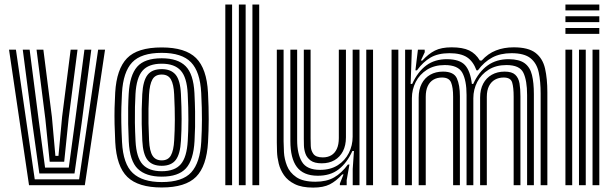

<svg xmlns="http://www.w3.org/2000/svg" viewBox="-20 -820 2714 850"><path d="M108.5 0 20 -600H50.5L133.8 -26H330.2L414.5 -600H445L355.5 0ZM154.2 -52 122.8 -276.2 80.8 -600H111.2L151.8 -284.8L179.5 -78H284.5L312.5 -284.5L353.8 -600H384.2L341.5 -275.8L309.8 -52ZM200 -104 180.8 -293.2 141.8 -600H172L209.8 -302.2L225.2 -130H238.8L255 -303.2L292.8 -600H323.2L283.8 -294.5L264.2 -104Z M696 10Q592.2 10 544 -36.5Q495.8 -83 490.2 -190.8Q488 -235 487.2 -271.6Q486.5 -308.2 487.2 -341.9Q488 -375.5 490 -410Q496 -514 542.1 -562Q588.2 -610 696 -610Q800.5 -610 847.9 -563.1Q895.2 -516.2 900.8 -410Q904.2 -342 904 -291.4Q903.8 -240.8 901 -191Q895 -84.5 848 -37.2Q801 10 696 10ZM696 -14Q787.8 -14 826.8 -57.1Q865.8 -100.2 871 -192.8Q873.8 -242 874 -290.4Q874.2 -338.8 870.8 -408.8Q866 -502.5 825.6 -544.2Q785.2 -586 696 -586Q605 -586 565.1 -543.8Q525.2 -501.5 520 -408.2Q518.2 -377.8 517.4 -346Q516.5 -314.2 517.1 -276.8Q517.8 -239.2 520.2 -191.2Q525.2 -93.5 568 -53.8Q610.8 -14 696 -14ZM696 -38Q626 -38 590.1 -72.5Q554.2 -107 550 -194.2Q548 -234.2 547.4 -271.4Q546.8 -308.5 547.4 -342.1Q548 -375.8 549.8 -405.2Q554.5 -487 587.2 -524.5Q620 -562 696 -562Q767.2 -562 801.9 -527Q836.5 -492 840.8 -408.2Q843 -363.8 843.6 -327Q844.2 -290.2 843.6 -258.2Q843 -226.2 841.2 -195.8Q836.5 -111 803 -74.5Q769.5 -38 696 -38ZM696 -62Q753.8 -62 780.5 -93.2Q807.2 -124.5 811.2 -196.8Q813.8 -238 814 -289.4Q814.2 -340.8 811 -405Q807.5 -477.2 780.1 -507.6Q752.8 -538 696 -538Q637.8 -538 610.9 -507Q584 -476 579.8 -404.2Q578.2 -377.8 577.5 -346Q576.8 -314.2 577.2 -276.8Q577.8 -239.2 580 -195.5Q583.8 -122.5 611.5 -92.2Q639.2 -62 696 -62ZM696 -86Q653.8 -86 633.4 -111.5Q613 -137 610 -197Q608 -236.2 607.4 -270.5Q606.8 -304.8 607.4 -337.1Q608 -369.5 609.8 -403Q613.2 -462.5 633.1 -488.2Q653 -514 696 -514Q736.8 -514 757.4 -489.4Q778 -464.8 781 -404Q784 -343.8 784 -293.6Q784 -243.5 781.2 -198Q778 -138 758.1 -112Q738.2 -86 696 -86ZM696 -110Q724.2 -110 736.5 -131.9Q748.8 -153.8 751.2 -199.5Q753.8 -242 754 -289.8Q754.2 -337.5 751 -402.5Q749 -446.5 736.8 -468.2Q724.5 -490 696 -490Q667.2 -490 654.9 -468.5Q642.5 -447 639.8 -401.5Q638 -369.5 637.4 -338.9Q636.8 -308.2 637.4 -274.2Q638 -240.2 640 -198Q642.2 -151.2 655.4 -130.6Q668.5 -110 696 -110Z M1097.5 0V-800H1127.5V0ZM977.5 0V-800H1007.5V0ZM1037.5 0V-800H1067.5V0Z M1366.5 10.5Q1316.2 10.5 1285.1 -4.9Q1254 -20.2 1237.2 -44.5Q1220.5 -68.8 1213.9 -96.1Q1207.2 -123.5 1206.4 -148.1Q1205.5 -172.8 1205.5 -188.2V-600H1235.5V-194.2Q1235.5 -175.8 1237.1 -146Q1238.8 -116.2 1250.5 -86.2Q1262.2 -56.2 1291.6 -35.9Q1321 -15.5 1376.5 -15.5Q1425.8 -15.5 1459 -34.5Q1492.2 -53.5 1520 -91.5H1527L1514.8 -22.5V0H1484.8L1484.5 -7L1500.8 -48H1495.2Q1468 -18 1439.8 -3.8Q1411.5 10.5 1366.5 10.5ZM1601.5 0V-600H1631.5V0ZM1404.5 -97Q1372 -97 1355.2 -109.4Q1338.5 -121.8 1332.2 -139.9Q1326 -158 1325.5 -176.2Q1325 -194.5 1325 -206.2V-600H1355V-208Q1355 -193.5 1355.8 -173.5Q1356.5 -153.5 1367.6 -138.4Q1378.8 -123.2 1409.2 -123.2Q1430.8 -123.2 1446.6 -132.6Q1462.5 -142 1471.2 -161Q1480 -180 1480 -208.8V-600H1511.5V-212Q1511.5 -176.2 1498.2 -150.5Q1485 -124.8 1461 -110.9Q1437 -97 1404.5 -97ZM1385.5 -42Q1323 -42.5 1294.2 -80.8Q1265.5 -119 1265.5 -196.2V-600H1295.5V-200.2Q1295.5 -138.8 1316.9 -103.4Q1338.2 -68 1397 -68Q1443.2 -68 1475.4 -88.6Q1507.5 -109.2 1524.4 -142.8Q1541.2 -176.2 1541.2 -214.8V-600H1571.5V0H1541.5V-72L1547 -151.5H1540Q1516.5 -99.2 1479.4 -70.4Q1442.2 -41.5 1385.5 -42Z M2373.5 0V-405.8Q2373.5 -459.8 2364.9 -499.9Q2356.2 -540 2328.8 -562.2Q2301.2 -584.5 2244.5 -584.5Q2194.8 -584.5 2158.9 -565.2Q2123 -546 2095.5 -508.5H2089.5Q2075 -548.2 2047.6 -566.4Q2020.2 -584.5 1969.5 -584.5Q1919.8 -584.5 1886.5 -565.4Q1853.2 -546.2 1825.8 -508.5H1819L1830.2 -600H1860L1860.5 -589L1843.2 -552H1849.8Q1876.5 -581.5 1905.2 -596Q1934 -610.5 1979.2 -610.5Q2028.2 -610.5 2057 -596.8Q2085.8 -583 2104.5 -552H2112.5Q2140.2 -582.8 2175.5 -596.6Q2210.8 -610.5 2254.2 -610.5Q2319 -610.5 2350.9 -585.9Q2382.8 -561.2 2393 -516.5Q2403.2 -471.8 2403.2 -411.8V0ZM1713.5 0V-600H1743.5V0ZM1833.5 0V-388Q1833.5 -423.8 1846.9 -449.5Q1860.2 -475.2 1884.5 -489.1Q1908.8 -503 1941.2 -503Q1989.2 -503 2002.6 -473.2Q2016 -443.5 2016 -393.8V0H1986V-392Q1986 -433 1977 -454.9Q1968 -476.8 1936.8 -476.8Q1915.2 -476.8 1899 -467.4Q1882.8 -458 1873.8 -439.1Q1864.8 -420.2 1864.8 -391.2V0ZM1773.5 0V-600H1803.2L1798 -448.5H1804.8Q1829.2 -502.2 1867.2 -530.4Q1905.2 -558.5 1960.2 -558Q2014.8 -557.5 2038.5 -531.8Q2062.2 -506 2069 -448.5H2075Q2099.5 -502.2 2138.9 -530.4Q2178.2 -558.5 2233.2 -558Q2279.2 -557.5 2303 -539.8Q2326.8 -522 2335.1 -487.9Q2343.5 -453.8 2343.5 -403.8V0H2313.5V-399.8Q2313.5 -463.5 2297.1 -497.8Q2280.8 -532 2222 -532Q2176 -532 2143.1 -511.4Q2110.2 -490.8 2092.9 -457.4Q2075.5 -424 2075.5 -385.2V0H2045.5V-399.8Q2045.5 -463.5 2026.8 -497.8Q2008 -532 1949 -532Q1903 -532 1870.4 -511.4Q1837.8 -490.8 1820.6 -457.4Q1803.5 -424 1803.5 -385.2V0ZM2105.5 0V-388Q2105.5 -423.8 2119.1 -449.5Q2132.8 -475.2 2157.2 -489.1Q2181.8 -503 2214.2 -503Q2246.2 -503 2261 -489.1Q2275.8 -475.2 2279.9 -450.8Q2284 -426.2 2284 -393.8V0H2254V-392Q2254 -433 2247.4 -454.9Q2240.8 -476.8 2209.8 -476.8Q2188.2 -476.8 2171.4 -467.4Q2154.5 -458 2144.9 -439.1Q2135.2 -420.2 2135.2 -391.2V0Z M2483.2 -774V-800H2633.2V-774ZM2483.2 -670V-696H2633.2V-670ZM2483.2 -722V-748H2633.2V-722ZM2603.2 0V-600H2633.2V0ZM2483.2 0V-600H2513.2V0ZM2543.2 0V-600H2573.2V0Z"/></svg>

Font: Big Shoulders Inline Display Thin Black
Style: Regular
Weight: 900
Version: Version 2.002